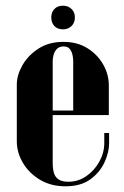

<svg xmlns="http://www.w3.org/2000/svg" viewBox="-20 -648 434 674"><path d="M39 -351Q39 -384 58.5 -418.5Q78 -453 114.5 -477Q151 -501 203 -501Q251 -501 286.5 -479Q322 -457 342 -422Q362 -387 362 -348V-244H237V-434Q237 -443 234.5 -455Q232 -467 225 -476Q218 -485 203 -485Q188 -485 179.5 -476Q171 -467 168 -455Q165 -443 165 -434V-75Q165 -57 169 -42Q173 -27 185 -18.5Q197 -10 220 -10Q255 -10 283.5 -30Q312 -50 329 -81Q346 -112 346 -145V-181H363V-145Q363 -113 346.5 -77.5Q330 -42 296.5 -18Q263 6 210 6Q158 6 119.5 -17.5Q81 -41 60 -77Q39 -113 39 -152ZM88 -244V-260H362V-244ZM160 -587Q160 -605 171 -616.5Q182 -628 201 -628Q219 -628 231 -616.5Q243 -605 243 -587Q243 -568 231 -556.5Q219 -545 201 -545Q182 -545 171 -556.5Q160 -568 160 -587Z"/></svg>

Font: Emberly Black
Style: Regular
Weight: 900
Designer: Rajesh Rajput
Foundry: Rajesh Rajput
Version: Version 1.000